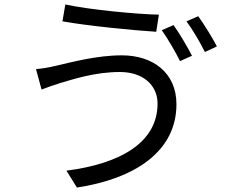

<svg xmlns="http://www.w3.org/2000/svg" viewBox="-20 -803 1040 864"><path d="M761 -690 708 -667C735 -629 770 -569 790 -528L844 -552C823 -593 787 -654 761 -690ZM872 -730 819 -707C847 -670 880 -613 902 -569L956 -594C937 -631 899 -693 872 -730ZM689 -337C689 -160 519 -66 279 -35L326 41C583 2 774 -119 774 -334C774 -475 669 -554 528 -554C415 -554 302 -523 232 -507C203 -500 169 -494 142 -492L167 -400C191 -409 220 -420 250 -429C309 -446 406 -479 520 -479C622 -479 689 -421 689 -337ZM274 -783 261 -707C373 -687 573 -667 683 -660L695 -737C598 -739 383 -759 274 -783Z"/></svg>

Font: Noto Sans CJK JP Regular
Style: Regular
Weight: 400
Designer: Ryoko NISHIZUKA (kana & ideographs); Paul D. Hunt (Latin, Greek & Cyrillic); Wenlong ZHANG (bopomofo); Sandoll Communica
Foundry: Adobe Systems Incorporated
Version: Version 1.001;PS 1.001;hotconv 1.0.78;makeotf.lib2.5.61930